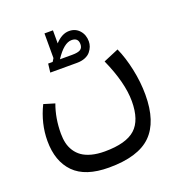

<svg xmlns="http://www.w3.org/2000/svg" viewBox="-142 -661 968 1039"><g transform="rotate(-20 342.0 -142.0)"><path d="M439.9 -420.9Q439.9 -405.8 434.6 -391.4Q429.2 -377 418.2 -363.3Q407.2 -349.6 387 -341.3Q366.7 -333 339.8 -333H186L191.9 -382.8H217.8Q226.6 -396 229 -400.9V-543H277.8V-467.8Q315.9 -509.8 357.9 -509.8Q394 -509.8 417 -484.4Q439.9 -459 439.9 -420.9ZM259.8 -382.8H331.1Q363.8 -382.8 377.9 -391.8Q392.1 -400.9 392.1 -421.9Q392.1 -459 354 -459Q309.6 -459 259.8 -382.8ZM570.8 -326.2Q597.2 -267.6 613 -192.4Q628.9 -117.2 628.9 -44.9Q628.9 110.4 553.7 184.6Q478.5 258.8 310.1 258.8Q174.3 258.8 109.6 192.9Q44.9 127 44.9 9.8Q44.9 -90.3 91.8 -186L154.8 -167Q127 -91.8 127 -2.9Q127 26.9 132.8 52Q138.7 77.1 152.8 99.1Q167 121.1 188.5 136.2Q210 151.4 242.9 160.2Q275.9 168.9 317.9 168.9Q440.9 168.9 494.4 120.6Q547.9 72.3 547.9 -37.1Q547.9 -144 482.9 -289.1Z"/></g></svg>

Font: FiraGO
Style: Regular
Weight: 400
Designer: bBox Type
Foundry: bBox Type GmbH
Version: Version 1.001;PS 001.001;hotconv 1.0.88;makeotf.lib2.5.64775